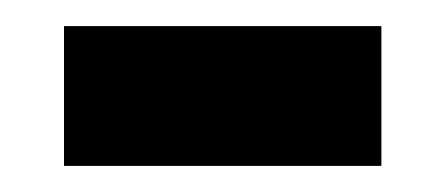

<svg xmlns="http://www.w3.org/2000/svg" viewBox="-20 -342 342 147"><path d="M29 -215V-322H272V-215Z"/></svg>

Font: Noto Sans Lao Looped Condensed SemiBold
Style: Regular
Weight: 600
Width: 3
Designer: Mark Frömberg, Ben Mitchell
Foundry: The Fontpad Ltd
Version: Version 1.002; ttfautohint (v1.8.4.7-5d5b)